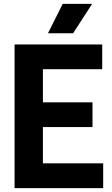

<svg xmlns="http://www.w3.org/2000/svg" viewBox="-20 -969 577 989"><path d="M201 -127.5H511.5V0H55V-740H506.5V-612.5H201V-442H456.5V-314.5H201ZM227 -797.5 303 -949H454.5L356.5 -797.5Z"/></svg>

Font: Encode Sans Condensed
Style: Bold
Weight: 700
Width: 3
Designer: Multiple Designers
Foundry: Impallari Type
Version: Version 2.000